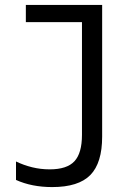

<svg xmlns="http://www.w3.org/2000/svg" viewBox="-20 -750 540 780"><path d="M192 10Q109 10 45 -19V-94Q76 -79 110.5 -70.5Q145 -62 182 -62Q252 -62 282.5 -95Q313 -128 313 -202V-660H85V-730H395V-195Q395 -88 347 -39Q299 10 192 10Z"/></svg>

Font: M PLUS 1 Code
Style: Regular
Weight: 400
Designer: Coji Morishita
Foundry: UNDERFOREST DESIGN
Version: Version 1.005